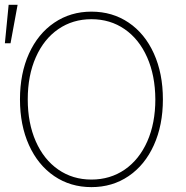

<svg xmlns="http://www.w3.org/2000/svg" viewBox="-28 -765 769 795"><path d="M350.6 9.8Q263.7 9.8 196.5 -35.9Q129.4 -81.5 92 -164.1Q54.7 -246.6 54.7 -353.5Q54.7 -460.4 92 -543Q129.4 -625.5 196.8 -671.1Q264.2 -716.8 350.6 -716.8Q437.5 -716.8 504.6 -671.4Q571.8 -626 609.1 -543.5Q646.5 -460.9 646.5 -353.5Q646.5 -246.6 609.1 -164.1Q571.8 -81.5 504.6 -35.9Q437.5 9.8 350.6 9.8ZM350.6 -685.5Q273.4 -685.5 213.6 -644.5Q153.8 -603.5 120.4 -528.1Q86.9 -452.6 86.9 -353.5Q86.9 -255.4 120.1 -179.9Q153.3 -104.5 213.1 -63Q272.9 -21.5 350.6 -21.5Q428.2 -21.5 488.3 -62.7Q548.3 -104 581.8 -179.4Q615.2 -254.9 615.2 -353.5Q614.7 -452.1 581.3 -527.6Q547.9 -603 488 -644.3Q428.2 -685.5 350.6 -685.5ZM7.8 -745.1H44.9L15.6 -585.9H-7.8Z"/></svg>

Font: Pretendard Std Thin
Style: Regular
Weight: 100
Designer: Base glyphs from Inter by Rasmus Andersson; Hangeul glyphs from Noto Sans CJK(Source Han Sans) by Jang Soo-young and Kan
Foundry: Kil Hyung-jin
Version: Version 1.309